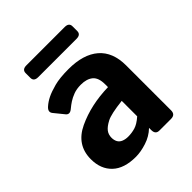

<svg xmlns="http://www.w3.org/2000/svg" viewBox="-192 -801 931 931"><g transform="rotate(-45 274.0 -335.5)"><path d="M140.1 -598.6Q110.8 -598.6 110.8 -623V-655.3Q110.8 -679.7 140.1 -679.7H402.8Q432.1 -679.7 432.1 -655.3V-623Q432.1 -598.6 402.8 -598.6ZM39.1 -136.7Q39.1 -234.4 132.3 -278.3Q225.6 -322.3 345.2 -325.2V-344.7Q345.2 -389.6 322.8 -408.2Q300.3 -426.8 260.3 -426.8Q231.9 -426.8 210.2 -418.7Q188.5 -410.6 172.6 -400.1Q156.7 -389.6 144 -378.9Q121.6 -359.4 106.9 -377L66.4 -426.8Q51.3 -445.3 73.7 -464.8Q90.8 -480 113.5 -491.2Q136.2 -502.4 173.8 -512.5Q211.4 -522.5 271.5 -522.5Q373 -522.5 427.5 -475.6Q481.9 -428.7 481.9 -337.4V-29.3Q481.9 0 452.6 0H372.6Q346.2 0 346.2 -29.3V-43.9H345.2Q316.4 -16.1 276.1 -3.2Q235.8 9.8 202.1 9.8Q122.1 9.8 80.6 -29.5Q39.1 -68.8 39.1 -136.7ZM183.6 -139.6Q183.6 -122.6 190.4 -110.1Q197.3 -97.7 211.9 -91.8Q226.6 -85.9 244.6 -85.9Q269.5 -85.9 293 -92.8Q316.4 -99.6 345.2 -125V-231Q263.2 -221.7 235.4 -207Q207.5 -192.4 195.6 -176.8Q183.6 -161.1 183.6 -139.6Z"/></g></svg>

Font: Istok Web
Style: Bold
Weight: 700
Designer: Andrey V. Panov
Foundry: Andrey V. Panov
Version: Version 1.0.2g